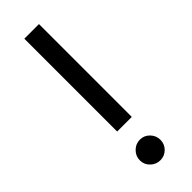

<svg xmlns="http://www.w3.org/2000/svg" viewBox="-228 -678 705 705"><g transform="rotate(-45 124.0 -325.5)"><path d="M163 -178H87V-660H163ZM125 9Q103 9 87 -6.5Q71 -22 71 -44Q71 -66 87 -82Q103 -98 125 -98Q147 -98 162.5 -82Q178 -66 178 -44Q178 -22 162.5 -6.5Q147 9 125 9Z"/></g></svg>

Font: Nata Sans
Style: Regular
Weight: 400
Designer: Daniel Uzquiano Cruz
Version: Version 1.001